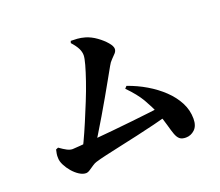

<svg xmlns="http://www.w3.org/2000/svg" viewBox="-122 -913 1243 1086"><g transform="rotate(-20 500.0 -370.5)"><path d="M232 -104Q249 -132 270.5 -177.5Q292 -223 315 -277.5Q338 -332 360.5 -387.5Q383 -443 400.5 -494Q418 -545 428.5 -583Q439 -621 439 -638Q439 -658 429 -678.5Q419 -699 394 -727L398 -739Q416 -739 437 -737.5Q458 -736 483 -729Q516 -719 546.5 -697Q577 -675 597 -651.5Q617 -628 617 -612Q617 -599 607 -587.5Q597 -576 583 -562.5Q569 -549 559 -530Q541 -498 518 -457Q495 -416 469 -370.5Q443 -325 415.5 -278.5Q388 -232 360.5 -187Q333 -142 307 -104ZM224 -6Q205 -6 184 -19.5Q163 -33 145 -54Q127 -75 115.5 -98Q104 -121 104 -139Q103 -155 105 -165.5Q107 -176 110 -190L124 -196Q149 -178 166.5 -169Q184 -160 199 -160Q207 -160 243 -163Q279 -166 332 -170.5Q385 -175 446.5 -181Q508 -187 568 -193.5Q628 -200 678.5 -206Q729 -212 759 -216L769 -157Q729 -146 676.5 -133Q624 -120 568 -107.5Q512 -95 459 -83.5Q406 -72 364.5 -62.5Q323 -53 301 -46Q290 -43 276 -33.5Q262 -24 248.5 -15Q235 -6 224 -6ZM824 -2Q799 -2 786.5 -13Q774 -24 766 -46Q758 -68 748.5 -103.5Q739 -139 721 -187Q703 -231 676 -277.5Q649 -324 595 -379L607 -392Q665 -372 717.5 -341Q770 -310 811 -271Q852 -232 876 -186Q900 -140 900 -88Q900 -45 877 -23.5Q854 -2 824 -2Z"/></g></svg>

Font: Noto Serif SC ExtraLight ExtraBold
Style: Regular
Weight: 800
Version: Version 2.002-H1;hotconv 1.1.0;makeotfexe 2.6.0